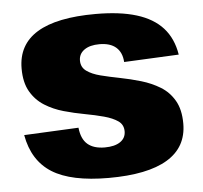

<svg xmlns="http://www.w3.org/2000/svg" viewBox="-45 -598 695 656"><g transform="rotate(-5 302.5 -270.0)"><path d="M302 11Q174 11 108.5 -30Q43 -71 27 -160L214 -169Q218 -130 239 -112Q260 -94 298 -94Q332 -94 351 -107Q370 -120 370 -143Q370 -166 352 -178.5Q334 -191 304.5 -199Q275 -207 239.5 -213.5Q204 -220 168.5 -230Q133 -240 103.5 -258.5Q74 -277 56 -308Q38 -339 38 -387Q38 -469 105 -510Q172 -551 306 -551Q389 -551 446 -533.5Q503 -516 535.5 -480Q568 -444 577 -388L389 -379Q387 -412 367 -429.5Q347 -447 310 -447Q277 -447 258 -433.5Q239 -420 239 -397Q239 -374 257 -361Q275 -348 304.5 -340.5Q334 -333 370 -326Q406 -319 441.5 -308.5Q477 -298 506.5 -280Q536 -262 554 -231Q572 -200 572 -152Q572 -71 504 -30Q436 11 302 11Z"/></g></svg>

Font: Pathway Extreme SemiCondensed ExtraBold
Style: Regular
Weight: 800
Width: 4
Version: Version 1.001;gftools[0.9.26]